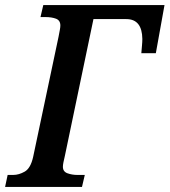

<svg xmlns="http://www.w3.org/2000/svg" viewBox="-36 -734 666 754"><path d="M-16 0H286L297 -47H268Q247 -47 229 -53.5Q211 -60 211 -79Q211 -86 213 -96Q215 -106 219 -123L331 -659H460Q522 -659 523 -581Q523 -570 521.5 -554Q520 -538 519 -525H576L610 -714H134L123 -667H142Q167 -667 184 -660.5Q201 -654 201 -634Q201 -627 199 -616.5Q197 -606 194 -590L94 -117Q84 -73 61 -60Q38 -47 16 -47H-6Z"/></svg>

Font: Noto Serif SemiCondensed Semi
Style: Italic
Weight: 600
Width: 4
Italic angle: -12°
Designer: Monotype Design Team
Foundry: Monotype Imaging Inc.
Version: Version 1.901